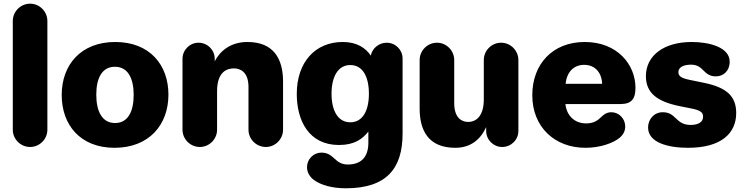

<svg xmlns="http://www.w3.org/2000/svg" viewBox="-20 -783 4010 1033"><path d="M142.1 7.8C192.9 7.8 234.9 -34.2 234.9 -85V-669.9C234.9 -721.2 192.9 -763.2 142.1 -763.2C90.8 -763.2 48.8 -721.2 48.8 -669.9V-85C48.8 -34.2 90.8 7.8 142.1 7.8Z M596.2 12.2C780.3 12.2 886.2 -109.9 886.2 -273.9C886.2 -433.1 786.1 -557.1 600.1 -557.1C416 -557.1 312 -435.1 312 -272C312 -110.8 412.1 12.2 596.2 12.2ZM599.1 -121.1C530.3 -121.1 498 -182.1 498 -273.9C498 -362.8 529.3 -423.8 598.1 -423.8C668 -423.8 699.2 -361.8 699.2 -272.9C699.2 -182.1 668 -121.1 599.1 -121.1Z M1055.2 7.8C1106 7.8 1147.9 -34.2 1147.9 -85V-292C1147.9 -396 1200.2 -415 1238.3 -415C1270 -415 1316.9 -398.9 1316.9 -314.9V-85C1316.9 -34.2 1358.9 7.8 1410.2 7.8C1460.9 7.8 1502.9 -34.2 1502.9 -85V-344.2C1502.9 -469.2 1450.2 -557.1 1311 -557.1C1218.3 -557.1 1162.1 -505.9 1135.3 -453.1V-466.8C1135.3 -514.2 1096.2 -553.2 1047.9 -553.2C1001 -553.2 961.9 -514.2 961.9 -466.8V-85C961.9 -34.2 1003.9 7.8 1055.2 7.8Z M1840.8 230C2060.1 230 2146 123 2146 -64V-467.8C2146 -515.1 2107.9 -553.2 2060.1 -553.2C2019 -553.2 1981.9 -522.9 1975.1 -483.9C1946.8 -524.9 1900.9 -557.1 1823.7 -557.1C1676.8 -557.1 1576.7 -449.2 1576.7 -277.8C1576.7 -134.8 1641.1 -2.9 1803.7 -2.9C1888.7 -2.9 1930.7 -36.1 1961.9 -75.2V-15.1C1961.9 62 1922.9 102.1 1851.1 102.1C1814.9 102.1 1796.9 85.9 1778.8 69.8C1761.7 54.2 1743.7 38.1 1709 38.1C1667 38.1 1631.8 73.2 1631.8 116.2C1631.8 142.1 1644 167 1669.9 186C1706.1 211.9 1764.6 230 1840.8 230ZM1864.7 -125C1797.9 -125 1763.7 -188 1763.7 -278.8C1763.7 -369.1 1797.9 -433.1 1864.7 -433.1C1931.6 -433.1 1964.8 -370.1 1964.8 -278.8C1964.8 -188 1931.6 -125 1864.7 -125Z M2429.7 12.2C2519 12.2 2568.8 -40 2595.7 -99.1V-78.1C2595.7 -30.8 2634.8 7.8 2681.6 7.8C2730 7.8 2769 -30.8 2769 -78.1V-460C2769 -511.2 2727.1 -553.2 2675.8 -553.2C2625 -553.2 2583 -511.2 2583 -460V-248C2583 -167 2548.8 -127 2498 -127C2468.8 -127 2423.8 -144 2423.8 -228V-460C2423.8 -511.2 2381.8 -553.2 2331.1 -553.2C2279.8 -553.2 2237.8 -511.2 2237.8 -460V-199.2C2237.8 -81.1 2284.7 12.2 2429.7 12.2Z M3129.9 12.2C3209 12.2 3279.8 -13.2 3314 -42C3333 -58.1 3343.8 -78.1 3343.8 -102.1C3343.8 -145 3310.1 -179.2 3269 -179.2C3244.1 -179.2 3227.1 -166 3213.9 -152.8C3196.8 -136.2 3175.8 -119.1 3133.8 -119.1C3070.8 -119.1 3028.8 -161.1 3022 -223.1H3316.9C3380.9 -223.1 3398.9 -253.9 3398.9 -311C3398.9 -434.1 3302.7 -557.1 3126 -557.1C2952.1 -557.1 2843.8 -437 2843.8 -271C2843.8 -99.1 2964.8 12.2 3129.9 12.2ZM3022.9 -332C3029.8 -396 3066.9 -434.1 3123 -434.1C3178.7 -434.1 3216.8 -396 3219.7 -332Z M3681.6 12.2C3861.8 12.2 3940.9 -66.9 3940.9 -174.8C3940.9 -265.1 3889.6 -312 3770 -336.9L3691.9 -353C3647.9 -361.8 3629.9 -372.1 3629.9 -395C3629.9 -420.9 3656.7 -435.1 3698.7 -435.1C3732.9 -435.1 3750 -418.9 3765.6 -402.8C3780.8 -388.2 3797.9 -372.1 3831.1 -372.1C3872.1 -372.1 3905.8 -400.9 3905.8 -451.2C3905.8 -528.8 3795.9 -557.1 3701.7 -557.1C3553.7 -557.1 3455.1 -485.8 3455.1 -373C3455.1 -284.2 3513.7 -236.8 3636.7 -211.9L3705.1 -198.2C3753.9 -188 3762.7 -174.8 3762.7 -154.8C3762.7 -126 3736.8 -110.8 3695.8 -110.8C3653.8 -110.8 3634.8 -128.9 3616.7 -146C3598.6 -163.1 3582 -179.2 3545.9 -179.2C3497.1 -179.2 3466.8 -139.2 3466.8 -97.2C3466.8 -14.2 3577.6 12.2 3681.6 12.2Z"/></svg>

Font: Jellee Bold
Style: Regular
Weight: 700
Designer: Alfredo Marco Pradil
Foundry: Hanken Design Co.
Version: Version 1.223;hotconv 1.0.109;makeotfexe 2.5.65596